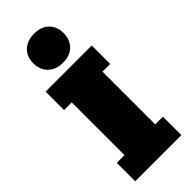

<svg xmlns="http://www.w3.org/2000/svg" viewBox="-262 -846 883 883"><g transform="rotate(-45 180.0 -404.5)"><path d="M30 0V-120H80V-463H30V-583H330V-463H280V-120H330V0ZM181 -620Q136 -620 109 -646Q82 -672 82 -715Q82 -758 109 -783.5Q136 -809 181 -809Q226 -809 252.5 -783.5Q279 -758 279 -715Q279 -672 252.5 -646Q226 -620 181 -620Z"/></g></svg>

Font: Rokkitt SemiBold Black
Style: Regular
Weight: 900
Version: Version 3.103